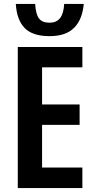

<svg xmlns="http://www.w3.org/2000/svg" viewBox="-20 -952 481 972"><path d="M397 0H70V-714H397V-611H193V-423H383V-320H193V-104H397ZM404 -932Q397 -853 355 -811Q313 -769 231 -769Q145 -769 105 -810Q65 -851 60 -932H158Q161 -880 177.5 -858.5Q194 -837 231 -837Q265 -837 283.5 -859.5Q302 -882 305 -932Z"/></svg>

Font: Noto Sans Disp Cond SemBd
Style: Regular
Weight: 600
Width: 3
Designer: Monotype Design Team
Foundry: Monotype Imaging Inc.
Version: Version 2.000;GOOG;noto-source:20170915:90ef993387c0; ttfaut